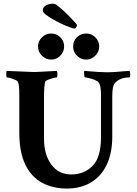

<svg xmlns="http://www.w3.org/2000/svg" viewBox="-20 -1039 756 1063"><path d="M350.6 4.9Q271.5 4.9 211.9 -27.8Q152.3 -60.5 119.6 -128.9Q86.9 -197.3 86.9 -303.7V-509.8Q86.9 -572.3 79.1 -585.9Q76.2 -591.8 64 -597.2Q51.8 -602.5 39.1 -606.4Q26.4 -610.4 18.6 -610.4Q14.6 -610.4 14.6 -627Q14.6 -644.5 16.6 -646.5L158.2 -640.6Q168 -639.6 202.1 -641.6Q236.3 -643.6 294.9 -646.5Q297.9 -637.7 297.9 -628.9Q297.9 -610.4 293.9 -610.4Q288.1 -610.4 273.4 -606.4Q258.8 -602.5 245.6 -597.2Q232.4 -591.8 230.5 -586.9Q223.6 -562.5 223.6 -503.9V-272.5Q223.6 -182.6 264.2 -127.9Q304.7 -73.2 374 -73.2Q446.3 -73.2 492.7 -120.6Q539.1 -168 539.1 -279.3V-511.7Q539.1 -568.4 526.4 -582Q520.5 -589.8 505.4 -596.2Q490.2 -602.5 474.1 -606.4Q458 -610.4 450.2 -610.4Q448.2 -610.4 446.8 -618.2Q445.3 -626 445.3 -635.3Q445.3 -644.5 447.3 -646.5Q492.2 -642.6 524.4 -640.6Q556.6 -638.7 576.2 -638.7Q592.8 -638.7 618.2 -640.6Q643.6 -642.6 666.5 -644.5Q689.5 -646.5 697.3 -646.5Q701.2 -639.6 701.2 -628.9Q701.2 -610.4 696.3 -610.4Q643.6 -610.4 615.2 -578.1Q601.6 -561.5 601.6 -506.8V-284.2Q601.6 -189.5 569.8 -125Q538.1 -60.5 481.4 -27.8Q424.8 4.9 350.6 4.9ZM457 -709Q427.7 -709 406.2 -730.5Q384.8 -752 384.8 -782.2Q384.8 -812.5 406.2 -833Q427.7 -853.5 457 -853.5Q487.3 -853.5 508.3 -832Q529.3 -810.5 529.3 -782.2Q529.3 -752 507.3 -730.5Q485.4 -709 457 -709ZM263.7 -709Q234.4 -709 212.4 -730.5Q190.4 -752 190.4 -782.2Q190.4 -810.5 211.9 -832Q233.4 -853.5 263.7 -853.5Q292 -853.5 313.5 -833Q335 -812.5 335 -782.2Q335 -752 313.5 -730.5Q292 -709 263.7 -709ZM392.6 -880.9Q385.7 -880.9 365.7 -888.2Q345.7 -895.5 320.8 -907.2Q295.9 -918.9 272 -932.6Q248 -946.3 232.4 -959Q216.8 -971.7 216.8 -981.4Q216.8 -1000 235.4 -1009.3Q253.9 -1018.6 271.5 -1018.6Q282.2 -1018.6 289.1 -1014.6Q305.7 -1002.9 325.7 -984.9Q345.7 -966.8 363.8 -948.2Q381.8 -929.7 394 -916.5Q406.2 -903.3 406.2 -900.4Q406.2 -895.5 401.9 -888.2Q397.5 -880.9 392.6 -880.9Z"/></svg>

Font: Crimson Text
Style: Bold
Weight: 700
Designer: Sebastian Kosch
Foundry: Sebastian Kosch
Version: Version 1.100